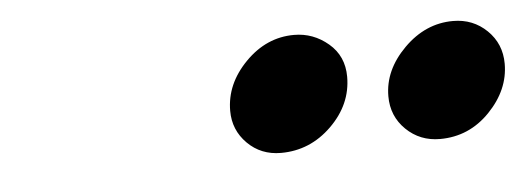

<svg xmlns="http://www.w3.org/2000/svg" viewBox="-27 -744 684 249"><g transform="rotate(-5 315.0 -619.5)"><path d="M270 -604Q270 -639 297.5 -667Q325 -695 361 -695Q386 -695 405.5 -678.5Q425 -662 425 -635Q425 -599 397 -571.5Q369 -544 331 -544Q305 -544 287.5 -561.5Q270 -579 270 -604ZM476 -605Q476 -639 504 -667Q532 -695 568 -695Q594 -695 612 -677.5Q630 -660 630 -634Q630 -600 603 -572Q576 -544 538 -544Q512 -544 494 -561.5Q476 -579 476 -605Z"/></g></svg>

Font: KaTeX_Main
Style: Bold Italic
Weight: 700
Version: Version 1.1; ttfautohint (v1.3)